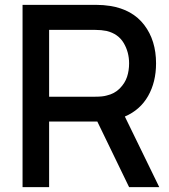

<svg xmlns="http://www.w3.org/2000/svg" viewBox="-20 -770 696 790"><path d="M635.3 0H511.2L380.4 -270H376H182.1V0H72.8V-750H376Q405.3 -750 433.1 -745.6Q524.9 -731 573.5 -667.2Q622.1 -603.5 622.1 -509.3Q622.1 -432.6 589.4 -375Q556.6 -317.4 493.7 -290.5ZM182.1 -647V-372.1H372.1Q402.8 -372.1 418.9 -377Q451.2 -384.3 472.7 -406Q494.1 -427.7 502.7 -453.6Q511.2 -479.5 511.2 -509.3Q511.2 -555.7 488.8 -593.3Q466.3 -630.9 418.9 -642.6Q397 -647 372.1 -647Z"/></svg>

Font: Manrope3 Semibold
Style: Regular
Weight: 600
Width: 4
Designer: Mikhail Sharanda
Foundry: Mikhail Sharanda
Version: Version 3.000;PS 003.000;hotconv 1.0.88;makeotf.lib2.5.64775